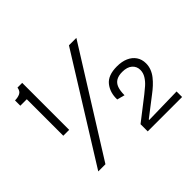

<svg xmlns="http://www.w3.org/2000/svg" viewBox="-171 -906 1153 1153"><g transform="rotate(-45 406.0 -329.5)"><path d="M98 -300V-610H43V-655Q67 -655 85.5 -663.5Q104 -672 108 -699H148V-300ZM95 0 506 -660H569L156 0ZM475 40V-21L618 -132Q636 -146 656.5 -164Q677 -182 691 -204.5Q705 -227 705 -252Q705 -282 683 -301.5Q661 -321 619 -321Q588 -321 568 -309.5Q548 -298 539 -274Q530 -250 530 -212L481 -225Q479 -285 511.5 -326Q544 -367 620 -367Q662 -367 692.5 -353.5Q723 -340 740 -315Q757 -290 757 -256Q757 -232 748.5 -210Q740 -188 724.5 -168.5Q709 -149 690.5 -132Q672 -115 652 -100L530 -6V-2L767 -7V40Z"/></g></svg>

Font: Bricolage Grotesque ExtraLight
Style: Regular
Weight: 250
Designer: Mathieu Triay
Foundry: Atelier Triay
Version: Version 1.000;gftools[0.9.30]